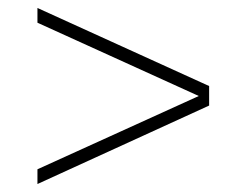

<svg xmlns="http://www.w3.org/2000/svg" viewBox="-20 -494 613 482"><path d="M74 -32V-69L479 -253L74 -437V-474L505 -278V-229Z"/></svg>

Font: Saira Expanded Thin
Style: Regular
Weight: 250
Width: 7
Designer: Hector Gatti with collaboration of the Omnibus-Type team
Foundry: Omnibus-Type
Version: Version 1.101